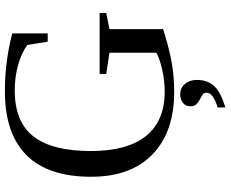

<svg xmlns="http://www.w3.org/2000/svg" viewBox="-96 -606 915 762"><g transform="rotate(-90 361.0 -224.5)"><path d="M627 -34.2Q570.3 -15.6 509.3 -2.9Q448.2 9.8 377.9 9.8Q218.8 9.8 129.9 -76.2Q41 -162.1 41 -319.8Q41 -491.7 127.2 -576.9Q213.4 -662.1 379.9 -662.1Q499 -662.1 609.9 -632.8V-492.2H577.1L564 -573.2Q530.3 -597.2 483.2 -610.1Q436 -623 383.8 -623Q258.8 -623 200.9 -548.6Q143.1 -474.1 143.1 -320.8Q143.1 -176.8 202.6 -102.3Q262.2 -27.8 378.9 -27.8Q419.9 -27.8 464.8 -37.6Q509.8 -47.4 533.2 -61V-247.1L449.2 -259.8V-286.1H690.9V-259.8L627 -247.1ZM425.3 99.6Q425.3 142.6 400.9 168.7Q376.5 194.8 315.9 212.9V182.1Q374.5 164.6 374.5 138.7Q374.5 127.4 366.2 122.1Q357.9 116.7 347.7 111.6Q337.4 106.4 329.1 98.4Q320.8 90.3 320.8 73.7Q320.8 55.2 334.2 44.4Q347.7 33.7 368.7 33.7Q393.6 33.7 409.4 52.5Q425.3 71.3 425.3 99.6Z"/></g></svg>

Font: Liberation Serif
Style: Regular
Weight: 400
Designer: Steve Matteson
Foundry: Ascender Corporation
Version: Version 2.1.5